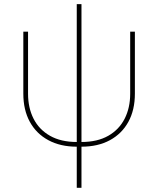

<svg xmlns="http://www.w3.org/2000/svg" viewBox="-20 -692 755 916"><path d="M346.2 7.8Q268.1 7.8 210.7 -23.2Q153.3 -54.2 122.3 -110.8Q91.3 -167.5 91.3 -245.1V-541H113.8V-245.1Q113.8 -177.7 140.1 -125.7Q166.5 -73.7 218.5 -44.2Q270.5 -14.6 346.2 -14.6H368.7Q444.8 -14.6 496.6 -44.2Q548.3 -73.7 574.7 -125.7Q601.1 -177.7 601.1 -245.1V-541H623.5V-245.1Q623.5 -167.5 592.5 -110.8Q561.5 -54.2 504.4 -23.2Q447.3 7.8 368.7 7.8ZM346.2 204.1V-672.4H368.7V204.1Z"/></svg>

Font: Inter 17pt Thin
Style: Regular
Weight: 250
Version: Version 4.001;git-66647c0bb